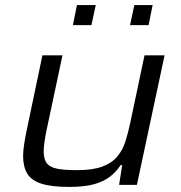

<svg xmlns="http://www.w3.org/2000/svg" viewBox="-20 -728 712 756"><path d="M253 8Q182 8 142.5 -5Q103 -18 87 -45Q71 -72 71 -114Q71 -132 74.5 -156Q78 -180 83 -205L147 -510H226L163 -214Q159 -195 155.5 -171.5Q152 -148 152 -133Q152 -101 164.5 -85Q177 -69 206 -63.5Q235 -58 283 -58Q346 -58 384 -72.5Q422 -87 443 -113Q464 -139 474.5 -173Q485 -207 493 -245L549 -510H628L519 0H449L461 -78H455Q439 -53 414.5 -33.5Q390 -14 351.5 -3Q313 8 253 8ZM492 -629 509 -708H581L565 -629ZM267 -629 283 -708H357L340 -629Z"/></svg>

Font: Saira Expanded
Style: Italic
Weight: 400
Width: 7
Italic angle: -12°
Designer: Hector Gatti with collaboration of the Omnibus-Type team
Foundry: Omnibus-Type
Version: Version 1.101